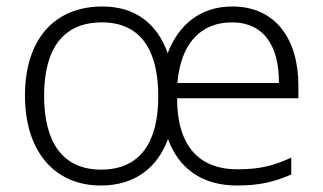

<svg xmlns="http://www.w3.org/2000/svg" viewBox="-20 -562 997 592"><path d="M696 -542C596 -542 530 -484 497 -398C466 -486 400 -542 296 -542C146 -542 57 -439 57 -267C57 -99 145 10 291 10C396 10 465 -45 498 -133C531 -44 601 10 711 10C779 10 826 -1 878 -24V-76C821 -50 779 -40 712 -40C592 -40 526 -114 526 -259H900V-298C900 -440 831 -542 696 -542ZM695 -493C795 -493 841 -418 840 -306H527C537 -428 599 -493 695 -493ZM294 -493C417 -493 468 -403 468 -265C468 -126 414 -39 292 -39C171 -39 116 -126 116 -267C116 -412 175 -493 294 -493Z"/></svg>

Font: Noto Sans Kannada Light
Style: Regular
Weight: 300
Designer: Jelle Bosma - Monotype Design Team
Foundry: Monotype Imaging Inc.
Version: Version 2.005